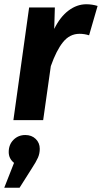

<svg xmlns="http://www.w3.org/2000/svg" viewBox="-31 -565 479 903"><path d="M428 -537 388 -399Q366 -406 343 -406Q297 -406 265.5 -367Q234 -328 208 -254L172 0H32L106 -530H227L224 -429Q252 -486 291.5 -515.5Q331 -545 375 -545Q402 -545 428 -537ZM156 135Q156 157 147.5 176.5Q139 196 118 228L61 318H-11L35 201Q10 181 10 150Q10 115 32.5 92.5Q55 70 88 70Q118 70 137 88.5Q156 107 156 135Z"/></svg>

Font: Fira Sans SemiBold
Style: Italic
Weight: 600
Italic angle: -8°
Designer: bBox Type GmbH & Carrois Corporate GbR & Edenspiekermann AG
Foundry: bBox Type GmbH & Carrois Corporate GbR & Edenspiekermann AG
Version: Version 4.301